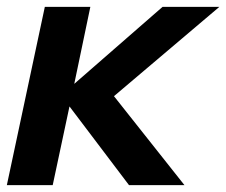

<svg xmlns="http://www.w3.org/2000/svg" viewBox="-22 -541 661 561"><path d="M-2 0 109 -521H242L195 -296L453 -521H619L311 -260L517 0H355L181 -230L132 0Z"/></svg>

Font: Red Hat Display ExtraBold
Style: Italic
Weight: 800
Italic angle: -12°
Designer: Pentagram, MCKL
Foundry: Pentagram, MCKL
Version: Version 1.023